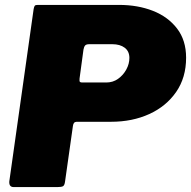

<svg xmlns="http://www.w3.org/2000/svg" viewBox="-20 -762 778 782"><path d="M295 -266Q285 -266 281.5 -261.5Q278 -257 277 -249L245 -23Q243 -7 236.5 -3.5Q230 0 213 0H36Q13 0 19 -31L117 -725Q119 -736 122 -739Q125 -742 134 -742H465Q541 -742 602.5 -718Q664 -694 701 -646Q738 -598 738 -527Q738 -446 697.5 -387.5Q657 -329 588 -297.5Q519 -266 432 -266ZM507 -526Q507 -553 488 -567.5Q469 -582 437 -582H344Q331 -582 326.5 -576.5Q322 -571 320 -560L304 -442Q303 -431 305.5 -428.5Q308 -426 315 -426H413Q440 -426 461 -441Q482 -456 494.5 -479Q507 -502 507 -526Z"/></svg>

Font: Libre Franklin Thin Black
Style: Italic
Weight: 900
Italic angle: -8°
Version: Version 2.000